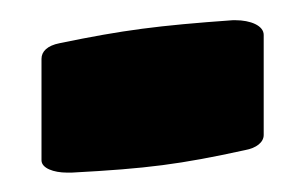

<svg xmlns="http://www.w3.org/2000/svg" viewBox="-20 -404 305 192"><path d="M21.5 -245.1V-243.7C21.5 -235.8 33.7 -231.4 46.9 -231.4H51.8C127 -235.4 160.2 -239.7 225.1 -253.9C236.3 -255.9 243.7 -261.7 243.7 -269V-369.1C243.7 -378.4 230.5 -383.8 215.3 -383.8H212.9C137.7 -378.4 103.5 -374 39.6 -360.8C27.3 -358.4 21.5 -352.5 21.5 -345.2Z"/></svg>

Font: QTS-Omar 
Style: Regular
Weight: 400
Designer: Mohammed Abd El khaliq
Foundry: QafType Studio
Version: Version 1.001